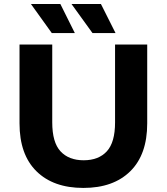

<svg xmlns="http://www.w3.org/2000/svg" viewBox="-20 -921 828 953"><path d="M393.8 11.8Q244.9 11.8 160.9 -71Q76.9 -153.8 76.9 -308.4V-700H239.3V-313.6Q239.3 -214.2 280.4 -169.9Q321.5 -125.5 395.2 -125.5Q469.3 -125.5 510.2 -169.9Q551.1 -214.2 551.1 -313.6V-700H710.7V-308.4Q710.7 -153.8 626.7 -71Q542.7 11.8 393.8 11.8ZM439 -757 334.8 -901.3H480.9L553.4 -757ZM237 -757 133.4 -901.3H279.5L351.4 -757Z"/></svg>

Font: Montserrat Thin
Style: Regular
Weight: 100
Designer: Julieta Ulanovsky
Foundry: Julieta Ulanovsky
Version: Version 9.000